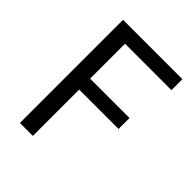

<svg xmlns="http://www.w3.org/2000/svg" viewBox="-207 -849 965 965"><g transform="rotate(45 276.0 -366.5)"><path d="M101 0V-733H523V-655H193V-407H473V-329H193V0Z"/></g></svg>

Font: Source Han Sans
Style: Regular
Weight: 400
Designer: Ryoko NISHIZUKA Ë•øÂ°öÊ∂ºÂ≠ê (kana, bopomofo & ideographs); Paul D. Hunt (Latin, Greek & Cyrillic); Sandoll Communicatio
Foundry: Adobe
Version: Version 2.004;hotconv 1.0.118;makeotfexe 2.5.65603